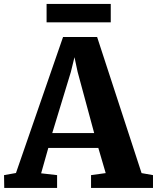

<svg xmlns="http://www.w3.org/2000/svg" viewBox="-35 -930 777 950"><path d="M44 -74 277 -747H445.5L665.5 -73.5L722 -63.5V0H415.5V-63.5L488 -73.5L451.5 -198H204L168.5 -72.5L247.5 -63.5V0H-14L-15 -63.5ZM431 -271.5 349 -574.5 333.5 -647 315.5 -573.5 223.5 -271.5ZM513 -910.5V-819.5H195.5V-910.5Z"/></svg>

Font: Merriweather Light 18pt ExtraBold
Style: Regular
Weight: 800
Version: Version 2.100